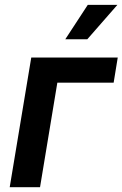

<svg xmlns="http://www.w3.org/2000/svg" viewBox="-20 -781 511 801"><path d="M471.2 -541 454.1 -436H219.2L147 0H20.5L110.4 -541ZM252.4 -617.2 346.2 -760.7H469.7L344.2 -617.2Z"/></svg>

Font: Inter 17pt SemiBold
Style: Italic
Weight: 600
Italic angle: -9.3988°
Version: Version 4.001;git-66647c0bb